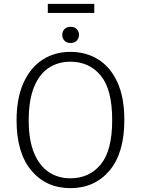

<svg xmlns="http://www.w3.org/2000/svg" viewBox="-20 -965 731 996"><path d="M345 11Q220 11 143 -80Q66 -171 66 -341Q66 -456 102 -535.5Q138 -615 201 -655.5Q264 -696 345 -696Q426 -696 489 -657Q552 -618 588.5 -539.5Q625 -461 625 -342Q625 -171 548 -80Q471 11 345 11ZM345 -40Q443 -40 502.5 -112Q562 -184 562 -342Q562 -501 502.5 -573Q443 -645 345 -645Q282 -645 233 -613Q184 -581 156.5 -513.5Q129 -446 129 -341Q129 -237 157 -170.5Q185 -104 233.5 -72Q282 -40 345 -40ZM346 -742Q326 -742 314.5 -754Q303 -766 303 -784Q303 -802 314.5 -814Q326 -826 346 -826Q367 -826 378.5 -813.5Q390 -801 390 -784Q390 -767 378.5 -754.5Q367 -742 346 -742ZM469 -898H228V-945H469Z"/></svg>

Font: Trujillo Light
Style: Regular
Weight: 300
Designer: Fira Sans original fonts by bBox Type GmbH, Carrois Corporate GbR, & Edenspiekermann AG / Changes by Cristiano Sobral
Foundry: Fira Sans original fonts by bBox Type GmbH, Carrois Corporate GbR, & Edenspiekermann AG / Changes by Cristiano Sobral
Version: Version 4.301;July 28, 2020;FontCreator 13.0.0.2655 64-bit